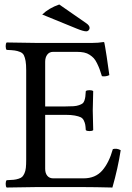

<svg xmlns="http://www.w3.org/2000/svg" viewBox="-20 -837 589 859"><path d="M245.1 -816.9 366.2 -732.9Q380.9 -722.7 380.9 -711.9Q380.9 -706.1 376.5 -701.4Q372.1 -696.8 366.2 -696.8Q353 -696.8 323.2 -709L168.9 -772Q198.7 -800.8 245.1 -816.9ZM272.9 -360.8Q294.9 -360.8 309.1 -361.8Q323.2 -362.8 333.5 -366.5Q343.8 -370.1 349.1 -374Q354.5 -377.9 357.7 -387.2Q360.8 -396.5 361.8 -404.8Q362.8 -413.1 363.8 -429.2Q368.2 -433.6 380.4 -433.6Q392.6 -433.6 397 -429.2Q395 -369.6 395 -342.8Q395 -325.2 397 -254.9Q392.6 -250.5 380.4 -250.5Q368.2 -250.5 363.8 -254.9Q362.8 -271.5 361.3 -279.5Q359.9 -287.6 355 -297.9Q350.1 -308.1 340.8 -312.5Q331.5 -316.9 314.7 -320.1Q297.9 -323.2 272.9 -323.2H182.1V-82Q182.1 -62 191.7 -50.5Q201.2 -39.1 217.8 -39.1H354Q406.7 -39.1 437.3 -74Q467.8 -108.9 484.9 -169.9Q502.9 -174.8 520 -165Q507.8 -85.4 482.9 2Q402.8 0 355 0H140.1Q58.6 1 9.8 2Q5.4 -2.4 5.4 -14.4Q5.4 -26.4 9.8 -30.8Q29.8 -31.7 40.8 -32.7Q51.8 -33.7 63.2 -37.4Q74.7 -41 79.8 -46.4Q85 -51.8 89.6 -62Q94.2 -72.3 95.7 -86.4Q97.2 -100.6 97.2 -122.1V-522.9Q97.2 -548.3 94.5 -564Q91.8 -579.6 86.9 -589.6Q82 -599.6 70.1 -604.5Q58.1 -609.4 45.9 -611.1Q33.7 -612.8 9.8 -613.8Q5.4 -618.2 5.4 -630.4Q5.4 -642.6 9.8 -647L139.2 -645H394Q419.9 -645 442.9 -648.9Q446.8 -648.9 446.8 -646Q448.7 -639.2 457.3 -584Q465.8 -528.8 469.2 -501Q453.6 -493.2 436 -496.1Q429.7 -516.6 425.3 -528.3Q420.9 -540 413.8 -554.4Q406.7 -568.8 399.4 -576.7Q392.1 -584.5 381.1 -591.8Q370.1 -599.1 356 -602.1Q341.8 -605 323.2 -605H217.8Q200.7 -605 191.4 -592.5Q182.1 -580.1 182.1 -561V-360.8Z"/></svg>

Font: Linux Libertine G
Style: Regular
Weight: 400
Designer: Philipp H. Poll
Foundry: Philipp H. Poll
Version: Version 4.7.5